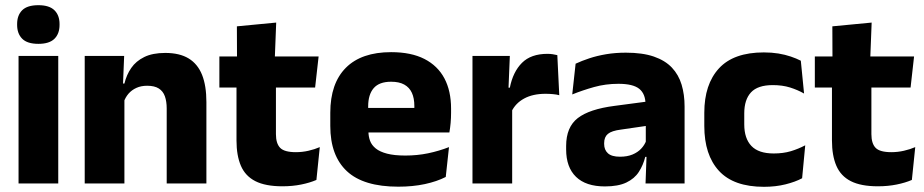

<svg xmlns="http://www.w3.org/2000/svg" viewBox="-20 -707 3562 740"><path d="M51.5 0V-491.5H204.5V0ZM128 -538Q85 -538 65.5 -557.8Q46 -577.5 46 -611V-614.5Q46 -648 65.5 -667.5Q85 -687 128 -687Q170 -687 189.8 -667.5Q209.5 -648 209.5 -614.5V-611Q209.5 -577 189.8 -557.5Q170 -538 128 -538Z M622.5 0V-289Q622.5 -316 615.5 -335.8Q608.5 -355.5 592 -366Q575.5 -376.5 547 -376.5Q523.5 -376.5 505.5 -368.2Q487.5 -360 475.2 -345.8Q463 -331.5 457 -313.5L433.5 -385H459.5Q467.5 -418.5 485.8 -445Q504 -471.5 536 -487.2Q568 -503 617 -503Q672 -503 707 -481.8Q742 -460.5 758.8 -418.5Q775.5 -376.5 775.5 -313.5V0ZM306.5 0V-491.5H458.5L453.5 -368.5L459.5 -354V0Z M1068.5 11Q1003 11 964.2 -8.8Q925.5 -28.5 908.5 -68Q891.5 -107.5 891.5 -165.5V-440H1043.5V-190Q1043.5 -154 1059.8 -137.2Q1076 -120.5 1120.5 -120.5Q1145 -120.5 1169 -126Q1193 -131.5 1212.5 -140L1199.5 -13.5Q1174 -2.5 1140.8 4.2Q1107.5 11 1068.5 11ZM825.5 -369.5V-489.5H1208L1194.5 -369.5ZM893.5 -478.5 893 -605.5 1044.5 -620 1039 -478.5Z M1515 12.5Q1381 12.5 1317 -47.2Q1253 -107 1253 -221.5V-272.5Q1253 -385.5 1313 -445.8Q1373 -506 1487.5 -506Q1564.5 -506 1615.8 -479.8Q1667 -453.5 1692.8 -405Q1718.5 -356.5 1718.5 -288.5V-272Q1718.5 -253 1716.8 -233.2Q1715 -213.5 1712 -196.5H1574Q1576 -225.5 1576.5 -251.2Q1577 -277 1577 -298Q1577 -328.5 1567.5 -349.2Q1558 -370 1538.2 -381Q1518.5 -392 1487.5 -392Q1441.5 -392 1420.2 -367.2Q1399 -342.5 1399 -297V-252L1400 -235.5V-200.5Q1400 -181.5 1406.2 -164.5Q1412.5 -147.5 1428.2 -134.8Q1444 -122 1471.8 -114.8Q1499.5 -107.5 1542.5 -107.5Q1588 -107.5 1630 -116.2Q1672 -125 1710.5 -140L1698 -25Q1664 -7.5 1617.5 2.5Q1571 12.5 1515 12.5ZM1334 -196.5V-291H1681V-196.5Z M1951 -276 1909 -369H1945Q1957 -430 1991.8 -464.8Q2026.5 -499.5 2090 -499.5Q2101 -499.5 2110.2 -498Q2119.5 -496.5 2128 -494.5L2135.5 -340Q2125 -343 2111 -344.2Q2097 -345.5 2082.5 -345.5Q2033.5 -345.5 2000 -327.2Q1966.5 -309 1951 -276ZM1801 0V-491.5H1945L1938.5 -334.5L1954 -332.5V0Z M2468 0 2472.5 -123 2469 -130.5V-284L2468 -304Q2468 -345 2444 -364.5Q2420 -384 2363.5 -384Q2314 -384 2269.5 -371.5Q2225 -359 2185.5 -343L2198.5 -461.5Q2222 -472.5 2251.2 -482.2Q2280.5 -492 2316 -498Q2351.5 -504 2392 -504Q2456.5 -504 2500 -489Q2543.5 -474 2569.5 -446.5Q2595.5 -419 2607 -380.8Q2618.5 -342.5 2618.5 -296.5V0ZM2311.5 11.5Q2238 11.5 2200 -25.5Q2162 -62.5 2162 -131V-144.5Q2162 -217 2206.8 -251.8Q2251.5 -286.5 2349 -299L2481 -316.5L2490 -224.5L2373 -207.5Q2337.5 -203 2323 -191Q2308.5 -179 2308.5 -155.5V-152Q2308.5 -129.5 2323 -116.2Q2337.5 -103 2369.5 -103Q2397.5 -103 2417.8 -111.5Q2438 -120 2451 -133.8Q2464 -147.5 2470.5 -164.5L2492 -102.5H2467Q2459 -70.5 2442.2 -44.5Q2425.5 -18.5 2394 -3.5Q2362.5 11.5 2311.5 11.5Z M2924.5 13Q2807.5 13 2751 -48.5Q2694.5 -110 2694.5 -221.5V-272.5Q2694.5 -382 2751 -443.5Q2807.5 -505 2924 -505Q2954 -505 2980 -500.8Q3006 -496.5 3028 -489Q3050 -481.5 3066.5 -473L3079 -346.5Q3054.5 -360.5 3025 -369.8Q2995.5 -379 2958.5 -379Q2900.5 -379 2874.5 -351Q2848.5 -323 2848.5 -270V-227.5Q2848.5 -173.5 2876 -144.5Q2903.5 -115.5 2962 -115.5Q2998.5 -115.5 3027.8 -124.2Q3057 -133 3083.5 -147L3071.5 -20Q3045.5 -6 3007.5 3.5Q2969.5 13 2924.5 13Z M3363.5 11Q3298 11 3259.2 -8.8Q3220.5 -28.5 3203.5 -68Q3186.5 -107.5 3186.5 -165.5V-440H3338.5V-190Q3338.5 -154 3354.8 -137.2Q3371 -120.5 3415.5 -120.5Q3440 -120.5 3464 -126Q3488 -131.5 3507.5 -140L3494.5 -13.5Q3469 -2.5 3435.8 4.2Q3402.5 11 3363.5 11ZM3120.5 -369.5V-489.5H3503L3489.5 -369.5ZM3188.5 -478.5 3188 -605.5 3339.5 -620 3334 -478.5Z"/></svg>

Font: Anek Latin Medium
Style: Bold
Weight: 700
Version: Version 1.003